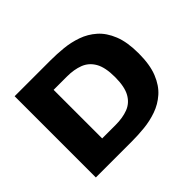

<svg xmlns="http://www.w3.org/2000/svg" viewBox="-148 -935 1170 1170"><g transform="rotate(-45 437.5 -350.0)"><path d="M85.5 0V-700H396.5Q448 -700 504.2 -694.5Q560.5 -689 614 -670.2Q667.5 -651.5 710.5 -613.5Q753.5 -575.5 779.2 -511.5Q805 -447.5 805 -350Q805 -252.5 779.2 -188.5Q753.5 -124.5 710.5 -86.5Q667.5 -48.5 614 -29.8Q560.5 -11 504.2 -5.5Q448 0 396.5 0ZM281 -141H396.5Q458 -141 504 -158.5Q550 -176 575.5 -221.2Q601 -266.5 601 -350Q601 -433.5 575 -478.8Q549 -524 502.8 -541.8Q456.5 -559.5 396.5 -559.5H281Z"/></g></svg>

Font: Trispace SemiExpanded ExtraBold
Style: Regular
Weight: 800
Width: 6
Designer: Tyler Finck
Foundry: Etcetera Type Company
Version: Version 1.210; ttfautohint (v1.8.3)